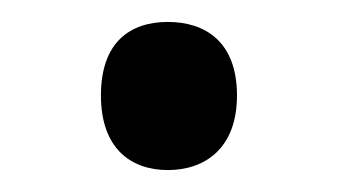

<svg xmlns="http://www.w3.org/2000/svg" viewBox="-20 -141 308 175"><path d="M72 -54C72 -6 99 14 133 14C167 14 196 -6 196 -54C196 -103 167 -121 133 -121C99 -121 72 -103 72 -54Z"/></svg>

Font: Noto Sans Hebrew Droid Medium
Style: Regular
Weight: 500
Designer: Monotype Design Team
Foundry: Monotype Imaging Inc.
Version: Version 1.100